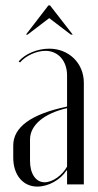

<svg xmlns="http://www.w3.org/2000/svg" viewBox="-20 -682 362 710"><path d="M76 -554H82L162 -615L242 -554H249L165 -662H159ZM29 -99C29 -35 65 8 118 8C159 8 204 -17 226 -52H228V0H290V-376C290 -448 235 -502 162 -502C118 -502 73 -483 49 -455L54 -451C74 -475 114 -494 148 -494C195 -494 228 -457 228 -403V-288C95 -260 29 -212 29 -144ZM145 -8C112 -8 91 -40 91 -87V-166C91 -220 144 -263 228 -282V-66C210 -33 174 -8 145 -8Z"/></svg>

Font: Moniqa Display
Style: Regular
Weight: 400
Designer: Rajesh Rajput
Foundry: Rajesh Rajput
Version: Version 1.000